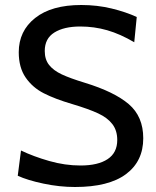

<svg xmlns="http://www.w3.org/2000/svg" viewBox="-20 -734 624 768"><path d="M51 -31 64 -132Q114 -108 177 -90Q240 -72 302 -72Q372 -72 410.5 -97.5Q449 -123 449 -174Q449 -212 429.5 -237.5Q410 -263 372.5 -280.5Q335 -298 268 -318Q200 -338 155 -361Q110 -384 82.5 -424Q55 -464 55 -525Q55 -610 120.5 -662Q186 -714 305 -714Q369 -714 426.5 -700Q484 -686 527 -666L517 -565Q461 -598 409 -613Q357 -628 301 -628Q236 -628 197.5 -604Q159 -580 159 -530Q159 -496 176.5 -474Q194 -452 227 -436.5Q260 -421 319 -403Q437 -367 495 -317.5Q553 -268 553 -181Q553 -89 484 -37.5Q415 14 280 14Q218 14 154 0.5Q90 -13 51 -31Z"/></svg>

Font: Cabin
Style: Regular
Weight: 400
Designer: Pablo Impallari
Foundry: Pablo Impallari. http://www.impallari.com Igino Marini. http://www.ikern.com
Version: Version 2.200